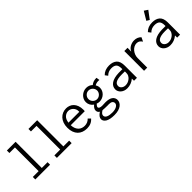

<svg xmlns="http://www.w3.org/2000/svg" viewBox="176 -1837 3147 3147"><g transform="rotate(-45 1750.0 -263.5)"><path d="M85 -665H287V-58H421V0H79V-58H214V-607H85Z M585 -665H787V-58H921V0H579V-58H714V-607H585Z M1259 -468Q1295 -468 1329 -455Q1363 -442 1388.5 -415.5Q1414 -389 1429.5 -348Q1445 -307 1445 -251Q1445 -243 1444.5 -234.5Q1444 -226 1443 -218H1118Q1120 -170 1134.5 -137.5Q1149 -105 1171 -85Q1193 -65 1220 -56.5Q1247 -48 1274 -48Q1345 -48 1392 -99L1432 -60Q1374 10 1272 10Q1222 10 1180.5 -5.5Q1139 -21 1110 -51Q1081 -81 1065 -125.5Q1049 -170 1049 -227Q1049 -285 1065.5 -330Q1082 -375 1110.5 -405.5Q1139 -436 1177 -452Q1215 -468 1259 -468ZM1121 -274H1372Q1372 -278 1372.5 -281.5Q1373 -285 1373 -290Q1373 -315 1363.5 -337.5Q1354 -360 1338 -376.5Q1322 -393 1300.5 -403Q1279 -413 1254 -413Q1207 -413 1169 -379.5Q1131 -346 1121 -274Z M1655 -385Q1640 -370 1633 -352Q1626 -334 1626 -314Q1626 -294 1634 -275.5Q1642 -257 1655.5 -243.5Q1669 -230 1687.5 -222Q1706 -214 1726 -214Q1747 -214 1765 -222Q1783 -230 1797 -244Q1811 -258 1819 -276Q1827 -294 1827 -314Q1827 -334 1819 -352.5Q1811 -371 1797 -385Q1783 -399 1764.5 -407Q1746 -415 1726 -415Q1685 -415 1655 -385ZM1839 -428Q1887 -469 1953 -469H1966L1975 -410Q1968 -411 1961.5 -411.5Q1955 -412 1948 -412Q1904 -412 1869 -390Q1892 -355 1892 -313Q1892 -281 1879 -252.5Q1866 -224 1843.5 -202.5Q1821 -181 1791 -168.5Q1761 -156 1727 -156Q1699 -156 1669 -167Q1637 -136 1637 -115Q1637 -98 1656.5 -88.5Q1676 -79 1710 -79Q1729 -79 1748.5 -80.5Q1768 -82 1785 -82Q1830 -82 1862.5 -73.5Q1895 -65 1915 -49.5Q1935 -34 1945 -13Q1955 8 1955 32Q1955 59 1942 84.5Q1929 110 1903 129.5Q1877 149 1837.5 160.5Q1798 172 1745 172Q1690 172 1650.5 163.5Q1611 155 1587 140Q1563 125 1550.5 105.5Q1538 86 1538 64Q1538 10 1613 -37Q1576 -56 1576 -100Q1576 -143 1628 -186Q1596 -207 1578 -240Q1560 -273 1560 -310Q1560 -344 1574 -373.5Q1588 -403 1611.5 -425Q1635 -447 1665.5 -459.5Q1696 -472 1728 -472Q1795 -472 1839 -428ZM1661 -24Q1604 8 1604 46Q1604 66 1615.5 79.5Q1627 93 1646.5 101.5Q1666 110 1692.5 114Q1719 118 1748 118Q1809 118 1849 96Q1889 74 1889 37Q1887 10 1866.5 -5Q1846 -20 1802 -20Q1797 -20 1792 -19.5Q1787 -19 1782 -19Q1744 -19 1714 -20.5Q1684 -22 1661 -24Z M2091 -403Q2152 -467 2254 -467Q2338 -467 2386.5 -424.5Q2435 -382 2435 -283V0H2367V-50Q2294 11 2203 11Q2167 11 2138.5 0Q2110 -11 2090 -29Q2070 -47 2059.5 -70Q2049 -93 2049 -116Q2049 -185 2108.5 -225Q2168 -265 2280 -269H2366V-286Q2366 -354 2337.5 -381Q2309 -408 2249 -408Q2175 -408 2126 -357ZM2369 -214H2352Q2338 -214 2325.5 -214.5Q2313 -215 2301 -215Q2246 -215 2211 -207.5Q2176 -200 2156 -187Q2136 -174 2128.5 -157.5Q2121 -141 2121 -122Q2121 -90 2149 -67Q2177 -44 2218 -44Q2248 -44 2272 -53.5Q2296 -63 2314 -76.5Q2332 -90 2343 -104.5Q2354 -119 2359 -130Q2369 -150 2369 -184Z M2599 -457H2674L2672 -369Q2693 -417 2738.5 -442.5Q2784 -468 2836 -468Q2910 -468 2958 -418L2925 -349Q2914 -364 2905 -374Q2896 -384 2885.5 -391Q2875 -398 2862.5 -402Q2850 -406 2832 -406Q2799 -406 2770 -390.5Q2741 -375 2719.5 -349.5Q2698 -324 2685 -291Q2672 -258 2672 -222V1H2599Z M3091 -403Q3152 -467 3254 -467Q3338 -467 3386.5 -424.5Q3435 -382 3435 -283V0H3367V-50Q3294 11 3203 11Q3167 11 3138.5 0Q3110 -11 3090 -29Q3070 -47 3059.5 -70Q3049 -93 3049 -116Q3049 -185 3108.5 -225Q3168 -265 3280 -269H3366V-286Q3366 -354 3337.5 -381Q3309 -408 3249 -408Q3175 -408 3126 -357ZM3369 -214H3352Q3338 -214 3325.5 -214.5Q3313 -215 3301 -215Q3246 -215 3211 -207.5Q3176 -200 3156 -187Q3136 -174 3128.5 -157.5Q3121 -141 3121 -122Q3121 -90 3149 -67Q3177 -44 3218 -44Q3248 -44 3272 -53.5Q3296 -63 3314 -76.5Q3332 -90 3343 -104.5Q3354 -119 3359 -130Q3369 -150 3369 -184ZM3292 -699 3355 -657 3254 -522 3204 -552Z"/></g></svg>

Font: InconsolataGo
Style: Regular
Weight: 400
Designer: Raph Levien, Kirill Tkachev
Foundry: Cyreal
Version: Version 1.013